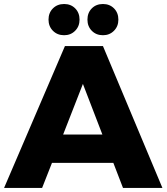

<svg xmlns="http://www.w3.org/2000/svg" viewBox="-25 -929 823 949"><path d="M292 -754.9Q258.3 -754.9 236.6 -776.9Q214.8 -798.8 214.8 -832Q214.8 -865.7 236.6 -887.5Q258.3 -909.2 292 -909.2Q325.2 -909.2 346.7 -887.5Q368.2 -865.7 368.2 -832Q368.2 -798.8 346.4 -776.9Q324.7 -754.9 292 -754.9ZM483.9 -754.9Q450.2 -754.9 428.7 -776.9Q407.2 -798.8 407.2 -832Q407.2 -865.7 428.7 -887.5Q450.2 -909.2 483.9 -909.2Q517.1 -909.2 538.6 -887.5Q560.1 -865.7 560.1 -832Q560.1 -798.8 538.3 -776.9Q516.6 -754.9 483.9 -754.9ZM583 0 535.2 -124H231.9L183.1 0H-4.9L295.9 -701.2H483.9L777.8 0ZM287.1 -264.2H481L384.8 -514.2Z"/></svg>

Font: Montserrat-Arabic
Style: Bold
Weight: 700
Designer: Mohamed Gaber
Foundry: Kief Type Foundry
Version: Version 5.008;PS 005.008;hotconv 1.0.88;makeotf.lib2.5.64775